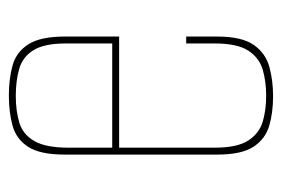

<svg xmlns="http://www.w3.org/2000/svg" viewBox="-124 -520 651 444"><g transform="rotate(90 202.0 -297.5)"><path d="M200 8Q162 8 131 -0.5Q100 -9 82 -37Q64 -65 64 -122V-247H321V-468Q321 -520 304.5 -545.5Q288 -571 261 -579Q234 -587 201 -587Q168 -587 140.5 -579Q113 -571 96.5 -545.5Q80 -520 80 -468V-402H64V-473Q64 -531 83.5 -558.5Q103 -586 134.5 -594.5Q166 -603 202 -603Q240 -603 270.5 -594Q301 -585 319 -557.5Q337 -530 337 -473V-122Q337 -64 319 -36.5Q301 -9 270 -0.5Q239 8 200 8ZM80 -124Q80 -74 95.5 -49Q111 -24 138.5 -16Q166 -8 201 -8Q237 -8 264 -16.5Q291 -25 306 -51.5Q321 -78 321 -130V-231H80Z"/></g></svg>

Font: Alumni Sans Pinstripe
Style: Regular
Weight: 400
Designer: Robert E. Leuschke
Foundry: Robert E. Leuschke
Version: Version 1.010; ttfautohint (v1.8.4.7-5d5b)